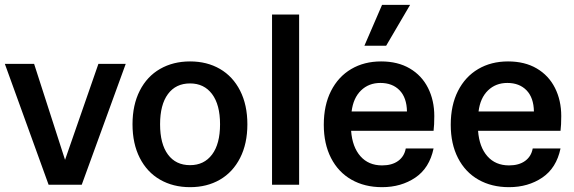

<svg xmlns="http://www.w3.org/2000/svg" viewBox="-22 -764 2373 794"><path d="M247 -103 385 -500H498L316 0H179L-2 -500H119Z M1001 -250Q1001 -170 971 -111Q941 -52 887.5 -21Q834 10 764 10Q694 10 640 -21Q586 -52 556 -111Q526 -170 526 -250Q526 -330 556 -389Q586 -448 640 -479Q694 -510 764 -510Q834 -510 887.5 -479Q941 -448 971 -389Q1001 -330 1001 -250ZM640 -250Q640 -169 672.5 -125Q705 -81 764 -81Q822 -81 855 -125Q888 -169 888 -250Q888 -331 855 -375Q822 -419 764 -419Q705 -419 672.5 -375Q640 -331 640 -250Z M1103 -704H1215V0H1103Z M1558 -744H1674L1575 -575H1485ZM1771 -223H1430Q1435 -156 1468.5 -118Q1502 -80 1558 -80Q1599 -80 1624.5 -98.5Q1650 -117 1656 -150H1771Q1754 -69 1695.5 -29.5Q1637 10 1558 10Q1486 10 1431.5 -21Q1377 -52 1347 -110.5Q1317 -169 1317 -248Q1317 -329 1347 -388Q1377 -447 1430.5 -478.5Q1484 -510 1554 -510Q1623 -510 1672.5 -481Q1722 -452 1748 -400.5Q1774 -349 1774 -284Q1774 -247 1771 -223ZM1661 -303Q1660 -360 1630.5 -390.5Q1601 -421 1551 -421Q1503 -421 1471 -390Q1439 -359 1432 -303Z M2296 -223H1955Q1960 -156 1993.5 -118Q2027 -80 2083 -80Q2124 -80 2149.5 -98.5Q2175 -117 2181 -150H2296Q2279 -69 2220.5 -29.5Q2162 10 2083 10Q2011 10 1956.5 -21Q1902 -52 1872 -110.5Q1842 -169 1842 -248Q1842 -329 1872 -388Q1902 -447 1955.5 -478.5Q2009 -510 2079 -510Q2148 -510 2197.5 -481Q2247 -452 2273 -400.5Q2299 -349 2299 -284Q2299 -247 2296 -223ZM2186 -303Q2185 -360 2155.5 -390.5Q2126 -421 2076 -421Q2028 -421 1996 -390Q1964 -359 1957 -303Z"/></svg>

Font: CBA Beacon Sans Bold
Style: Regular
Weight: 700
Designer: Wei Huang
Foundry: Wei Huang
Version: Version 1.002